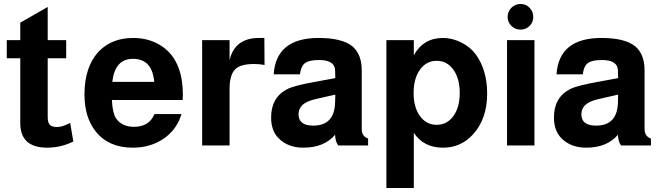

<svg xmlns="http://www.w3.org/2000/svg" viewBox="-20 -732 3326 966"><path d="M313 -530V-439H220V-144Q220 -115 230.5 -104Q241 -93 269 -93Q292 -93 328 -111Q331 -113 333 -114L349 -20Q286 11 217 11Q82 11 82 -113V-439H14V-530H82V-618L220 -697V-530Z M899 -229H543Q546 -165 563 -138Q592 -94 654 -94Q731 -94 757 -158H893Q870 -80 803.5 -34.5Q737 11 648 11Q527 11 462 -70Q405 -141 405 -257Q405 -398 479 -475Q544 -541 650 -541Q731 -541 792 -501Q853 -461 879 -389Q900 -333 900 -254Q900 -244 899 -229ZM756 -320Q746 -436 649 -436Q558 -436 545 -320Z M997 -530H1135V-429Q1161 -541 1283 -541Q1302 -541 1310 -541L1311 -405Q1286 -410 1259 -410Q1191 -410 1165 -385Q1135 -357 1135 -284V0H997Z M1832 -35V0H1682Q1667 -19 1666 -54Q1611 11 1506 11Q1429 11 1382 -36Q1344 -74 1344 -141Q1344 -241 1424 -283Q1458 -301 1559 -319L1667 -339L1666 -377Q1665 -430 1586 -430Q1535 -430 1514.5 -414.5Q1494 -399 1489 -358H1357Q1369 -541 1583 -541Q1701 -541 1753 -499Q1800 -459 1800 -378V-82Q1800 -46 1832 -35ZM1667 -256 1566 -233Q1523 -223 1502 -204Q1482 -185 1482 -157Q1482 -100 1556 -100Q1663 -100 1666 -217Z M2062 -530V-454Q2110 -541 2209 -541Q2256 -541 2301.5 -518Q2347 -495 2374 -458Q2431 -379 2431 -261Q2431 -134 2360 -56Q2299 11 2209 11Q2111 11 2062 -64V214H1924V-530ZM2177 -426Q2125 -426 2093 -381.5Q2061 -337 2061 -264Q2061 -192 2093 -148Q2125 -104 2177 -104Q2229 -104 2261 -148Q2293 -192 2293 -264Q2293 -337 2261 -381.5Q2229 -426 2177 -426Z M2669 -530V0H2531V-530ZM2599 -712Q2626 -712 2644.5 -693Q2663 -674 2663 -647Q2663 -620 2644.5 -601.5Q2626 -583 2599 -583Q2572 -583 2553 -601.5Q2534 -620 2534 -647Q2534 -674 2553 -693Q2572 -712 2599 -712Z M3255 -35V0H3105Q3090 -19 3089 -54Q3034 11 2929 11Q2852 11 2805 -36Q2767 -74 2767 -141Q2767 -241 2847 -283Q2881 -301 2982 -319L3090 -339L3089 -377Q3088 -430 3009 -430Q2958 -430 2937.5 -414.5Q2917 -399 2912 -358H2780Q2792 -541 3006 -541Q3124 -541 3176 -499Q3223 -459 3223 -378V-82Q3223 -46 3255 -35ZM3090 -256 2989 -233Q2946 -223 2925 -204Q2905 -185 2905 -157Q2905 -100 2979 -100Q3086 -100 3089 -217Z"/></svg>

Font: Almarai Bold
Style: Regular
Weight: 700
Designer: Boutros International 2019
Foundry: Created by Boutros International 2019
Version: Version 1.10